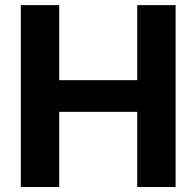

<svg xmlns="http://www.w3.org/2000/svg" viewBox="-20 -748 786 768"><path d="M63.3 0V-727.5H216.8V-427.3H528.9V-727.5H682.4V0H528.9V-300.6H216.8V0Z"/></svg>

Font: GitLab Sans
Style: Regular
Weight: 400
Designer: Rasmus Andersson
Foundry: Modifications by GitLab B.V., manufactured by rsms
Version: Version 4.000;git-c8fb6b7